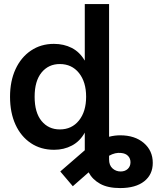

<svg xmlns="http://www.w3.org/2000/svg" viewBox="-20 -748 793 972"><path d="M588.4 204.1Q525.9 204.1 486.8 182.4Q447.8 160.6 428.7 124.5L348.6 194.8L285.2 120.1L409.2 12.7V-76.7Q384.8 -32.7 344.2 -11.2Q303.7 10.3 253.9 10.3Q186.5 10.3 136.2 -23.4Q85.9 -57.1 58.3 -117.4Q30.8 -177.7 30.8 -258.3Q30.8 -337.4 58.6 -397.7Q86.4 -458 136.7 -491.9Q187 -525.9 252.9 -525.9Q303.2 -525.9 343.3 -505.4Q383.3 -484.9 408.2 -442.4H409.2V-727.5H532.2V-55.7Q560.5 -63 588.4 -63Q662.6 -63 708 -24.2Q753.4 14.6 753.4 76.7Q753.4 135.7 710 169.9Q666.5 204.1 588.4 204.1ZM282.7 -92.8Q343.3 -92.8 379.6 -137.9Q416 -183.1 416 -258.3Q416 -333.5 379.6 -378.7Q343.3 -423.8 282.7 -423.8Q225.6 -423.8 190.4 -380.9Q155.3 -337.9 155.3 -258.3Q155.3 -178.2 190.4 -135.5Q225.6 -92.8 282.7 -92.8ZM532.2 40.5V59.1Q532.2 88.9 549.6 104.5Q566.9 120.1 590.8 120.1Q612.8 120.1 626.7 107.2Q640.6 94.2 640.6 73.2Q640.6 54.2 628.2 41.3Q615.7 28.3 592.8 26.4Q563.5 22.9 532.2 40.5Z"/></svg>

Font: Inter Display SemiBold
Style: Regular
Weight: 600
Designer: Rasmus Andersson
Foundry: rsms
Version: Version 4.001;git-9221beed3